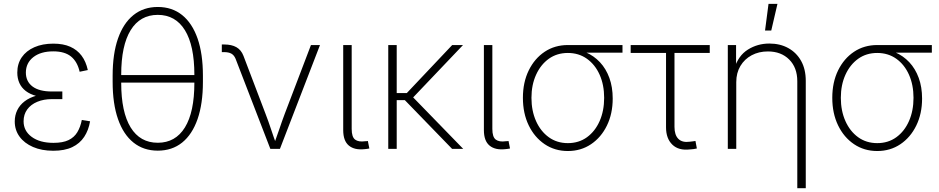

<svg xmlns="http://www.w3.org/2000/svg" viewBox="-20 -773 4878 997"><path d="M256.8 9.8Q196.3 9.8 151.4 -9.8Q106.4 -29.3 81.5 -63.5Q56.6 -97.7 56.6 -142.1Q56.6 -174.3 69.6 -200.9Q82.5 -227.5 107.7 -246.8Q132.8 -266.1 169.9 -276.6Q207 -287.1 255.4 -287.1H303.7V-258.3H249Q207 -258.3 173.6 -244.4Q140.1 -230.5 121.3 -204.6Q102.5 -178.7 102.5 -143.1Q102.5 -93.3 144.5 -62.3Q186.5 -31.2 257.8 -31.2Q306.2 -31.2 335.7 -45.4Q365.2 -59.6 381.3 -86.2Q397.5 -112.8 404.8 -149.9L447.8 -143.1Q439.9 -96.7 417.2 -62.3Q394.5 -27.8 355.2 -9Q315.9 9.8 256.8 9.8ZM255.4 -264.6Q206.5 -264.6 171.4 -273.9Q136.2 -283.2 113.8 -300.5Q91.3 -317.9 80.6 -342Q69.8 -366.2 69.8 -396Q69.8 -441.9 93 -475.6Q116.2 -509.3 158.4 -527.8Q200.7 -546.4 256.8 -546.4Q308.6 -546.4 344.7 -530.3Q380.9 -514.2 403.6 -483.9Q426.3 -453.6 436 -409.2L393.6 -400.4Q381.8 -452.6 348.9 -479.5Q315.9 -506.3 256.8 -506.3Q191.4 -506.3 153.1 -476.3Q114.7 -446.3 114.3 -396.5Q114.3 -350.1 148.7 -324Q183.1 -297.9 249.5 -297.9H303.7V-264.6Z M799.3 9.3Q725.6 9.3 673.1 -32.7Q620.6 -74.7 592.8 -154.5Q564.9 -234.4 564.9 -347.7V-379.9Q564.9 -493.7 592.8 -573.2Q620.6 -652.8 673.1 -694.8Q725.6 -736.8 799.3 -736.8Q873.5 -736.8 925.8 -694.8Q978 -652.8 1005.9 -573.2Q1033.7 -493.7 1033.7 -379.9V-347.7Q1033.7 -234.4 1005.9 -154.5Q978 -74.7 925.8 -32.7Q873.5 9.3 799.3 9.3ZM799.3 -31.7Q891.1 -31.7 940.2 -111.3Q989.3 -190.9 989.3 -342.8V-384.8Q989.3 -536.6 940.2 -616.2Q891.1 -695.8 799.3 -695.8Q707.5 -695.8 658.4 -616.2Q609.4 -536.6 609.4 -384.8V-342.8Q609.4 -190.9 658.4 -111.3Q707.5 -31.7 799.3 -31.7ZM593.8 -344.2V-383.3H1006.3V-344.2Z M1383.8 0 1203.1 -468.3Q1195.3 -486.8 1181.2 -494.6Q1167 -502.4 1143.6 -502.4H1131.8V-542H1144.5Q1183.1 -542 1207.8 -527.8Q1232.4 -513.7 1244.1 -483.4L1358.4 -183.1Q1374 -142.6 1387.5 -101.8Q1400.9 -61 1415.5 -21.5H1401.9Q1416.5 -61 1430.2 -101.8Q1443.8 -142.6 1459 -183.1L1594.7 -539.1H1641.6L1433.6 0Z M1873.5 1.5Q1820.8 7.3 1791.5 -17.1Q1762.2 -41.5 1762.2 -97.2V-539.1H1806.2V-103.5Q1806.2 -61.5 1824 -48.1Q1841.8 -34.7 1876 -39.6Q1881.8 -40 1884 -40Q1886.2 -40 1890.1 -41L1897.9 -2Q1893.1 -1 1886.7 0Q1880.4 1 1873.5 1.5Z M2040 -539.1V0H1996.1V-539.1ZM2384.3 -539.1 2111.8 -252.9H2019V-289.6H2092.3L2328.1 -539.1ZM2327.6 0 2077.1 -258.3 2110.4 -282.7 2385.3 0Z M2604 1.5Q2551.3 7.3 2522 -17.1Q2492.7 -41.5 2492.7 -97.2V-539.1H2536.6V-103.5Q2536.6 -61.5 2554.4 -48.1Q2572.3 -34.7 2606.4 -39.6Q2612.3 -40 2614.5 -40Q2616.7 -40 2620.6 -41L2628.4 -2Q2623.5 -1 2617.2 0Q2610.8 1 2604 1.5Z M2928.7 11.2Q2860.8 11.2 2808.1 -24.4Q2755.4 -60.1 2725.3 -122.3Q2695.3 -184.6 2695.3 -265.1Q2695.3 -345.7 2725.6 -407.5Q2755.9 -469.2 2808.3 -504.2Q2860.8 -539.1 2928.7 -539.1H3212.4V-499.5H2990.7L2928.7 -498Q2872.1 -498 2829.8 -467.8Q2787.6 -437.5 2763.7 -384.8Q2739.7 -332 2739.7 -265.1Q2739.7 -197.8 2763.4 -144.5Q2787.1 -91.3 2829.6 -60.5Q2872.1 -29.8 2928.7 -29.8Q2985.8 -29.8 3028.1 -60.5Q3070.3 -91.3 3093.8 -144.5Q3117.2 -197.8 3117.2 -265.1Q3117.2 -332 3093.8 -384.8Q3070.3 -437.5 3027.8 -467.8Q2985.4 -498 2928.7 -498V-519.5Q2979 -519.5 3021.5 -501.5Q3064 -483.4 3095.5 -449.7Q3127 -416 3144.3 -368.4Q3161.6 -320.8 3161.6 -261.2Q3161.6 -182.6 3131.6 -121.1Q3101.6 -59.6 3049.1 -24.2Q2996.6 11.2 2928.7 11.2Z M3562.5 2.9Q3503.9 9.8 3471.2 -22Q3438.5 -53.7 3438.5 -111.8V-498H3254.9V-539.1H3665.5V-498H3482.4V-114.3Q3482.4 -71.8 3502.7 -51.8Q3522.9 -31.7 3561.5 -37.1Q3568.4 -37.6 3576.2 -38.8Q3584 -40 3591.3 -41L3598.6 -2Q3590.8 0 3581.3 1.2Q3571.8 2.4 3562.5 2.9Z M3803.2 -346.7V0H3759.3V-539.1H3802.2V-417.5H3793.5Q3813.5 -483.9 3863.5 -515.4Q3913.6 -546.9 3975.1 -546.9Q4030.8 -546.9 4073.2 -523.4Q4115.7 -500 4139.9 -456.8Q4164.1 -413.6 4164.1 -353V204.1H4120.1V-351.1Q4120.1 -421.9 4078.1 -463.9Q4036.1 -505.9 3967.3 -505.9Q3920.4 -505.9 3883.3 -486.1Q3846.2 -466.3 3824.7 -430.4Q3803.2 -394.5 3803.2 -346.7ZM3952.6 -614.3 3970.7 -752.9H4017.1L3984.9 -614.3Z M4535.2 11.2Q4467.3 11.2 4414.6 -24.4Q4361.8 -60.1 4331.8 -122.3Q4301.8 -184.6 4301.8 -265.1Q4301.8 -345.7 4332 -407.5Q4362.3 -469.2 4414.8 -504.2Q4467.3 -539.1 4535.2 -539.1H4818.8V-499.5H4597.2L4535.2 -498Q4478.5 -498 4436.3 -467.8Q4394 -437.5 4370.1 -384.8Q4346.2 -332 4346.2 -265.1Q4346.2 -197.8 4369.9 -144.5Q4393.6 -91.3 4436 -60.5Q4478.5 -29.8 4535.2 -29.8Q4592.3 -29.8 4634.5 -60.5Q4676.8 -91.3 4700.2 -144.5Q4723.6 -197.8 4723.6 -265.1Q4723.6 -332 4700.2 -384.8Q4676.8 -437.5 4634.3 -467.8Q4591.8 -498 4535.2 -498V-519.5Q4585.4 -519.5 4627.9 -501.5Q4670.4 -483.4 4701.9 -449.7Q4733.4 -416 4750.7 -368.4Q4768.1 -320.8 4768.1 -261.2Q4768.1 -182.6 4738 -121.1Q4708 -59.6 4655.5 -24.2Q4603 11.2 4535.2 11.2Z"/></svg>

Font: Inter 18pt ExtraLight
Style: Regular
Weight: 250
Designer: Rasmus Andersson
Foundry: rsms
Version: Version 4.001;git-66647c0bb